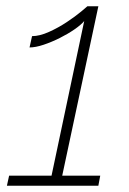

<svg xmlns="http://www.w3.org/2000/svg" viewBox="-20 -591 410 611"><path d="M9 -32H144L248 -524Q238 -512 217 -497.5Q196 -483 170 -470Q144 -457 118.5 -448.5Q93 -440 74 -440L82 -476Q106 -476 136 -489.5Q166 -503 193 -521Q220 -539 238 -554Q256 -569 258 -571H293L178 -32H299L293 0H2Z"/></svg>

Font: Raleway ExtraLight
Style: Italic
Weight: 200
Italic angle: -12°
Designer: Matt McInerney, Pablo Impallari, Rodrigo Fuenzalida
Foundry: Matt McInerney, Pablo Impallari, Rodrigo Fuenzalida
Version: Version 4.026